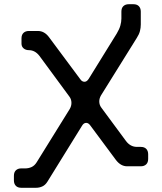

<svg xmlns="http://www.w3.org/2000/svg" viewBox="-20 -787 768 911"><path d="M81 104H151Q167 104 181 97.5Q195 91 205 75L369 -190Q377 -204 389 -204Q400 -204 409 -191L530 -28Q553 2 583 2H648Q664 2 673.5 -7Q683 -16 683 -33V-55Q683 -71 674 -80.5Q665 -90 648 -90H630Q598 -90 577 -119L461 -276Q451 -289 451 -306Q451 -320 459 -334L629 -607Q640 -624 644 -639.5Q648 -655 648 -671V-732Q648 -748 639 -757.5Q630 -767 613 -767H591Q575 -767 565.5 -758Q556 -749 556 -732V-699Q556 -683 551 -665.5Q546 -648 534 -628L401 -413Q392 -399 381 -399Q369 -399 361 -411L213 -610Q191 -640 160 -640H117Q101 -640 91.5 -631Q82 -622 82 -605V-580Q82 -566 92 -557.5Q102 -549 117 -549Q146 -549 167 -522L309 -329Q319 -316 319 -299Q319 -284 311 -270L154 -17Q144 -1 130 5.5Q116 12 100 12H81Q65 12 55.5 21Q46 30 46 47V69Q46 85 55 94.5Q64 104 81 104Z"/></svg>

Font: WDXL Lubrifont JP N
Style: Regular
Weight: 400
Designer: [WDXL Lubrifont] Copyright 2020-2022 (c) NightFurySL2001, Skr-ZERO; [ZCOOL QingKe HuangYou] Copyright 2018-2022 (c) The 
Version: Version 2.001;hotconv 1.1.1;makeotfexe 2.6.0